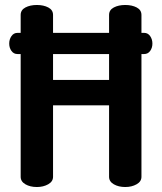

<svg xmlns="http://www.w3.org/2000/svg" viewBox="-20 -751 650 771"><path d="M193 -328V-41Q193 -22 173.5 -11Q154 0 128 0Q101 0 82 -11Q63 -22 63 -41V-534H50Q35 -534 26 -546.5Q17 -559 17 -576Q17 -593 26 -606Q35 -619 50 -619H63V-691Q63 -711 82 -721Q101 -731 128 -731Q155 -731 174 -721Q193 -711 193 -691V-619H418V-691Q418 -711 437 -721Q456 -731 483 -731Q510 -731 529 -721Q548 -711 548 -691V-619H559Q574 -619 583 -606Q592 -593 592 -576Q592 -559 583 -546.5Q574 -534 559 -534H548V-41Q548 -22 528.5 -11Q509 0 483 0Q456 0 437 -11Q418 -22 418 -41V-328ZM418 -534H193V-430H418Z"/></svg>

Font: Dosis
Style: Regular
Weight: 400
Designer: Edgar Tolentino, Pablo Impallari, Igino Marini
Foundry: Edgar Tolentino, Pablo Impallari, Igino Marini
Version: Version 1.007;Glyphs 3.1.1 (3134)